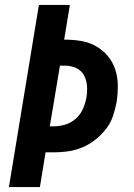

<svg xmlns="http://www.w3.org/2000/svg" viewBox="-20 -755 540 775"><path d="M16 0 137 -735H262L239 -595H242Q276 -595 308 -589.5Q340 -584 367.5 -568.5Q395 -553 415 -529Q435 -505 445 -475Q455 -445 455.5 -412Q456 -379 451 -345Q446 -317 436.5 -288Q427 -259 408 -234.5Q389 -210 364 -190.5Q339 -171 311 -159.5Q283 -148 254 -144Q225 -140 196 -140H164L141 0ZM181 -245H196Q219 -245 243 -252Q267 -259 286 -276Q305 -293 315 -316Q325 -339 329 -362Q333 -386 331 -409.5Q329 -433 318.5 -452Q308 -471 287 -480.5Q266 -490 243 -490H222Z"/></svg>

Font: Iosevka SS18 Extrabold
Style: Italic
Weight: 800
Italic angle: -9°
Monospace: yes
Designer: Belleve Invis
Foundry: Belleve Invis
Version: Version 25.1.1; ttfautohint (v1.8.4)